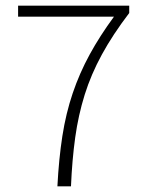

<svg xmlns="http://www.w3.org/2000/svg" viewBox="-20 -659 519 679"><path d="M183 0Q188 -97 200.5 -177.5Q213 -258 237 -329Q261 -400 297 -466Q333 -532 383 -600H44V-639H437V-613Q379 -537 340.5 -466.5Q302 -396 279.5 -324Q257 -252 246 -173Q235 -94 231 0Z"/></svg>

Font: Source Sans 3 Light
Style: Regular
Weight: 300
Designer: Paul D. Hunt
Foundry: Adobe
Version: Version 3.052;hotconv 1.1.0;makeotfexe 2.6.0